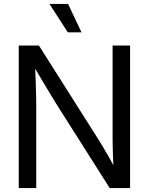

<svg xmlns="http://www.w3.org/2000/svg" viewBox="-20 -960 760 980"><path d="M75.7 0V-727.5H178.7L477.5 -255.9Q487.8 -239.7 503.2 -214.1Q518.6 -188.5 536.1 -158Q553.7 -127.4 569.8 -96.7L560.5 -83Q558.6 -112.3 557.1 -147.7Q555.7 -183.1 555.2 -214.6Q554.7 -246.1 554.7 -263.2V-727.5H644V0H540L273.9 -419.4Q261.7 -439 243.4 -469Q225.1 -499 200.9 -539.8Q176.8 -580.6 146.5 -631.8L158.2 -649.9Q160.6 -593.8 162.1 -548.8Q163.6 -503.9 164.3 -471.4Q165 -439 165 -420.4V0ZM326.2 -794.9 232.4 -939.9H327.6L396 -794.9Z"/></svg>

Font: Inter 28pt
Style: Regular
Weight: 400
Designer: Rasmus Andersson
Foundry: rsms
Version: Version 4.001;git-66647c0bb